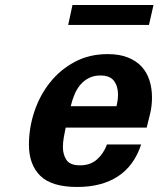

<svg xmlns="http://www.w3.org/2000/svg" viewBox="-20 -729 630 763"><path d="M95 -154Q95 -221 116.5 -285.5Q138 -350 178.5 -401Q219 -452 277 -483Q335 -514 408 -514Q455 -514 488.5 -500.5Q522 -487 543 -464Q564 -441 574 -409.5Q584 -378 584 -342Q584 -310 577.5 -281Q571 -252 563 -222H241Q237 -204 233.5 -183Q230 -162 230 -144Q230 -115 244 -93.5Q258 -72 298 -72Q339 -72 365.5 -95.5Q392 -119 405 -155H541Q513 -70 448.5 -28Q384 14 287 14Q185 14 140 -30.5Q95 -75 95 -154ZM443 -307Q449 -333 449 -353Q449 -386 433 -407.5Q417 -429 379 -429Q354 -429 334.5 -419.5Q315 -410 300.5 -393.5Q286 -377 276.5 -354.5Q267 -332 261 -307ZM251 -630 268 -709H590L572 -630Z"/></svg>

Font: Perun
Style: Bold Italic
Weight: 700
Italic angle: -12°
Foundry: Copyright (c) Stefan Peev, Context Ltd, 2016
Version: Version 1.027